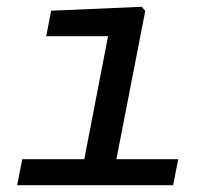

<svg xmlns="http://www.w3.org/2000/svg" viewBox="-20 -545 660 565"><path d="M30.5 0H489.5L504.5 -76.5H322.5L407.5 -513L397 -525L130.5 -513.5L116 -438.5H298L228 -76.5H45.5Z"/></svg>

Font: Monaspace Neon
Style: Italic
Weight: 400
Italic angle: -11°
Designer: Riley Cran & the Lettermatic Team
Foundry: Lettermatic
Version: Version 1.200 (Monaspace Neon)